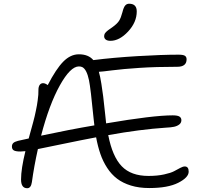

<svg xmlns="http://www.w3.org/2000/svg" viewBox="-20 -1001 1072 1029"><path d="M571.8 -782.2Q555.7 -782.2 546.9 -788.8Q538.1 -795.4 538.1 -807.1Q538.1 -810.5 539.1 -814Q540 -817.4 541 -819.8Q542 -822.3 544.9 -825.4Q547.9 -828.6 549.6 -830.6Q551.3 -832.5 555.9 -836.2Q560.5 -839.8 563.2 -841.8Q565.9 -843.8 572.3 -848.1Q578.6 -852.5 582 -855Q607.9 -873.5 618.2 -889.6Q628.4 -905.8 636.2 -936Q642.6 -961.9 650.9 -971.4Q659.2 -981 671.9 -981Q712.9 -981 712.9 -939.9Q712.9 -881.8 666.5 -832Q620.1 -782.2 571.8 -782.2ZM126 7.8Q92.8 7.8 92.8 -39.1Q92.8 -96.2 116.2 -190.9Q96.7 -189 89.8 -189Q64.9 -189 54.4 -194.8Q43.9 -200.7 43.9 -215.8Q43.9 -227.1 50.8 -234.1Q57.6 -241.2 76.2 -246.1Q79.6 -246.6 100.6 -251.5Q121.6 -256.3 133.8 -258.8Q135.3 -264.6 141.8 -288.3Q148.4 -312 150.4 -319.3Q152.3 -326.7 158.2 -347.9Q164.1 -369.1 166 -378.7Q168 -388.2 172.1 -406.7Q176.3 -425.3 178 -436.8Q179.7 -448.2 182.1 -464.1Q184.6 -480 185.3 -493.4Q186 -506.8 186 -520Q186 -536.1 192.6 -545.7Q199.2 -555.2 210.9 -555.2Q222.2 -555.2 235.8 -544.9Q280.3 -631.3 319.1 -670.7Q357.9 -710 402.8 -710Q453.6 -710 480 -679.2H482.9Q586.9 -692.4 717 -700.2Q847.2 -708 937 -708Q961.9 -708 970.9 -702.1Q980 -696.3 980 -683.1Q980 -643.1 930.2 -643.1Q815.9 -643.1 727.1 -637.2Q638.2 -631.3 581.5 -624Q524.9 -616.7 509.8 -616.2Q517.1 -591.8 523.4 -551.3Q529.8 -510.7 533 -484.4Q536.1 -458 543.9 -386.2Q544.9 -378.4 546.4 -363Q547.9 -347.7 548.8 -339.8Q800.8 -382.8 905.8 -382.8Q931.6 -382.8 941.9 -376.2Q952.1 -369.6 952.1 -356.9Q952.1 -342.8 940.9 -334Q929.7 -325.2 912.6 -321.5Q895.5 -317.9 870.1 -316.9Q730.5 -307.6 560.1 -276.9Q582.5 -161.6 632.6 -109.9Q682.6 -58.1 775.9 -58.1Q823.2 -58.1 859.6 -66.2Q896 -74.2 913.1 -83.5Q930.2 -92.8 945.3 -100.8Q960.4 -108.9 970.2 -108.9Q991.2 -108.9 991.2 -81.1Q991.2 -49.8 935.5 -21.5Q879.9 6.8 779.8 6.8Q725.1 6.8 681.6 -6.6Q638.2 -20 607.7 -43.2Q577.1 -66.4 554.4 -101.3Q531.7 -136.2 518.1 -175.8Q504.4 -215.3 495.1 -265.1Q422.4 -251.5 311.8 -228.5Q201.2 -205.6 183.1 -202.1Q162.6 -110.4 150.9 -24.9Q146 7.8 126 7.8ZM402.8 -645Q357.4 -645 300.8 -543.5Q244.1 -441.9 200.2 -273.9Q353 -306.6 485.8 -329.1Q483.9 -340.3 481.9 -362.8Q465.8 -528.8 457 -570.8Q444.8 -629.9 420.4 -641.6Q412.6 -645 402.8 -645Z"/></svg>

Font: Shantell Sans Irregular
Style: Regular
Weight: 300
Designer: Stephen Nixon, Anya Danilova, Shantell Martin
Foundry: Arrow Type
Version: Version 1.006;[9816181b4]